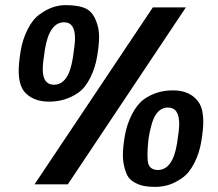

<svg xmlns="http://www.w3.org/2000/svg" viewBox="-20 -720 850 750"><path d="M245 0H115L577 -691H706ZM75 -362Q53 -389 53 -444Q53 -473 60.5 -519.5Q68 -566 88 -605.5Q108 -645 135 -664Q184 -700 236 -700Q288 -700 316.5 -686Q345 -672 359 -628Q367 -605 367 -575Q367 -545 359.5 -500Q352 -455 332.5 -416Q313 -377 286 -358Q236 -323 172 -323Q108 -323 75 -362ZM273 -571Q273 -633 230 -633Q202 -633 183 -606.5Q164 -580 155.5 -527Q147 -474 147 -449Q147 -389 191 -389Q219 -389 237.5 -414.5Q256 -440 264.5 -493.5Q273 -547 273 -571ZM473 -44Q460 -79 460 -112Q460 -145 467.5 -189Q475 -233 495 -272.5Q515 -312 542 -332Q591 -367 655.5 -367Q720 -367 752 -326Q774 -300 774 -244Q774 -215 766.5 -168.5Q759 -122 739 -83Q719 -44 692 -25Q665 -6 639.5 2Q614 10 586.5 10Q559 10 538.5 5.5Q518 1 499.5 -11Q481 -23 473 -44ZM680 -236Q680 -300 636 -300Q608 -300 589.5 -273.5Q571 -247 560 -177Q556 -139 556 -114.5Q556 -90 560 -78Q569 -56 597 -56Q625 -56 644 -81.5Q663 -107 671.5 -159.5Q680 -212 680 -236Z"/></svg>

Font: Rambla
Style: Bold Italic
Weight: 700
Italic angle: -12°
Designer: Martin Sommaruga
Foundry: Martin Sommaruga
Version: Version 1.001